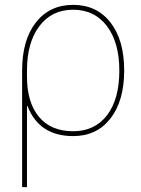

<svg xmlns="http://www.w3.org/2000/svg" viewBox="-20 -550 582 790"><path d="M91 -260V-235Q91 -128 140.5 -69Q190 -10 281 -10Q370 -10 420.5 -76Q471 -142 471 -260Q471 -375 420 -442.5Q369 -510 281 -510Q193 -510 142 -442.5Q91 -375 91 -260ZM281 10Q141 10 93 -114H91V220H71V-260Q71 -385 127.5 -457.5Q184 -530 281 -530Q378 -530 434.5 -457.5Q491 -385 491 -260Q491 -135 434.5 -62.5Q378 10 281 10Z"/></svg>

Font: Mplus 1p Thin
Style: Regular
Weight: 250
Version: Version 1.061